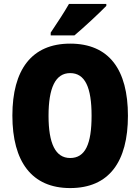

<svg xmlns="http://www.w3.org/2000/svg" viewBox="-20 -947 714 977"><path d="M521 -917V-927H331C306 -883 270 -829 238 -781V-767H359C410 -810 487 -882 521 -917ZM631 -358C631 -593 535 -725 337 -725C141 -725 43 -592 43 -359C43 -124 142 10 337 10C535 10 631 -124 631 -358ZM227 -358C227 -500 262 -575 337 -575C413 -575 446 -502 446 -358C446 -214 414 -143 337 -143C262 -143 227 -217 227 -358Z"/></svg>

Font: Noto Sans Condensed Black
Style: Regular
Weight: 900
Width: 3
Designer: Monotype Design Team
Foundry: Monotype Imaging Inc.
Version: Version 2.013